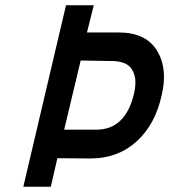

<svg xmlns="http://www.w3.org/2000/svg" viewBox="-20 -713 646 733"><path d="M348 -218Q458 -218 491 -353Q497 -377 497 -400Q497 -423 486 -444Q468 -479 409 -480L288 -482L225 -218ZM434 -589Q535 -589 578 -522Q606 -478 606 -419Q606 -388 598 -353Q574 -239 502 -173.5Q430 -108 326 -108Q325 -108 323 -108L199 -109L174 0H69L232 -693H338L312 -589Z"/></svg>

Font: Titillium Web
Style: SemiBold Italic
Weight: 600
Italic angle: -13°
Version: Version 1.001;PS 57.000;hotconv 1.0.70;makeotf.lib2.5.55311